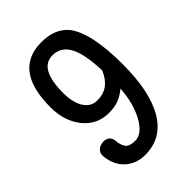

<svg xmlns="http://www.w3.org/2000/svg" viewBox="-221 -829 942 942"><g transform="rotate(-45 250.0 -358.0)"><path d="M146.5 -483.4Q146.5 -565.4 169.9 -608.4Q193.4 -650.4 240.2 -650.4Q298.8 -650.4 328.1 -594.7Q356.4 -541 360.4 -424.8Q340.8 -380.9 313.5 -360.4Q284.2 -337.9 239.3 -337.9Q194.3 -337.9 169.9 -378.9Q146.5 -417 146.5 -483.4ZM247.1 -734.4Q152.3 -734.4 103.5 -672.9Q52.7 -608.4 52.7 -476.6Q52.7 -380.9 103.5 -317.4Q155.3 -253.9 236.3 -253.9Q275.4 -253.9 303.7 -264.6Q331.1 -274.4 360.4 -298.8Q354.5 -203.1 317.4 -134.8Q279.3 -66.4 230.5 -66.4Q199.2 -66.4 184.6 -78.1Q165 -94.7 162.1 -138.7Q159.2 -158.2 143.6 -168Q127.9 -176.8 109.4 -173.8Q88.9 -170.9 77.1 -158.2Q63.5 -143.6 66.4 -121.1Q73.2 -53.7 119.1 -15.6Q159.2 17.6 216.8 17.6Q335 17.6 395.5 -88.9Q453.1 -189.5 453.1 -374Q453.1 -592.8 389.6 -675.8Q342.8 -734.4 247.1 -734.4Z"/></g></svg>

Font: GungsuhChe
Style: Regular
Weight: 400
Monospace: yes
Version: Version 2.21